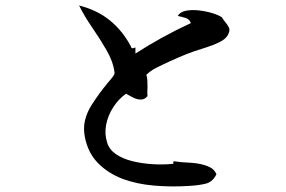

<svg xmlns="http://www.w3.org/2000/svg" viewBox="-20 -686 1040 699"><path d="M808 -556Q800 -543 779 -532.5Q758 -522 732.5 -514Q707 -506 686 -499Q660 -490 629 -476.5Q598 -463 571 -450Q550 -440 538.5 -433.5Q527 -427 513 -414Q516 -402 516.5 -391.5Q517 -381 517 -369Q517 -362 516.5 -354Q516 -346 517 -336Q506 -323 492 -323.5Q478 -324 464.5 -331Q451 -338 440 -344Q439 -345 439 -345Q412 -326 392.5 -296Q373 -266 366.5 -232.5Q360 -199 370 -167Q378 -141 402.5 -124.5Q427 -108 461 -99.5Q495 -91 532.5 -88.5Q570 -86 604 -89Q610 -89 611 -91Q612 -93 611 -95Q611 -99 613 -99Q638 -95 664.5 -94Q691 -93 713 -88Q731 -84 745.5 -76.5Q760 -69 768 -52Q755 -24 729.5 -17.5Q704 -11 666 -9Q601 -5 539 -10.5Q477 -16 426 -35Q374 -55 338 -91Q302 -127 290 -182Q282 -218 289.5 -248Q297 -278 313 -303Q329 -328 346 -351Q349 -354 351 -357Q353 -360 355 -363Q358 -367 362.5 -372Q367 -377 371 -383Q381 -394 389.5 -405Q398 -416 397 -422Q392 -462 367.5 -504Q343 -546 314.5 -587.5Q286 -629 268 -666Q335 -649 381.5 -610.5Q428 -572 457 -516Q458 -511 460.5 -510.5Q463 -510 467 -511Q471 -513 473 -513V-491Q521 -522 571 -549.5Q621 -577 675 -602Q670 -616 656 -620.5Q642 -625 627 -628Q636 -643 657.5 -647Q679 -651 705 -648Q731 -645 753.5 -638Q776 -631 788 -623Q790 -619 793 -615Q796 -611 799 -607Q808 -597 813.5 -585.5Q819 -574 808 -556Z"/></svg>

Font: Yuji Syuku
Style: Regular
Weight: 400
Designer: Kataoka Yuji
Foundry: Kinuta Font Factory
Version: Version 3.002